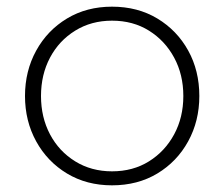

<svg xmlns="http://www.w3.org/2000/svg" viewBox="-20 -543 673 576"><path d="M316 13Q240 13 181 -22.5Q122 -58 88.5 -119Q55 -180 55 -255Q55 -330 88.5 -391Q122 -452 181 -487.5Q240 -523 316 -523Q393 -523 452 -487.5Q511 -452 544.5 -391.5Q578 -331 578 -255Q578 -180 544.5 -119Q511 -58 452 -22.5Q393 13 316 13ZM316 -29Q379 -29 427 -59Q475 -89 502.5 -140Q530 -191 530 -255Q530 -319 502.5 -370Q475 -421 427 -451Q379 -481 316 -481Q254 -481 205.5 -451Q157 -421 130 -370Q103 -319 103 -255Q103 -191 130 -140Q157 -89 205.5 -59Q254 -29 316 -29Z"/></svg>

Font: MuseoModerno Thin ExtraLight
Style: Regular
Weight: 250
Version: Version 1.002